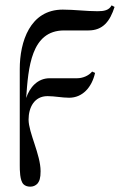

<svg xmlns="http://www.w3.org/2000/svg" viewBox="-20 -471 484 719"><path d="M409 -445 398 -451C388 -432 369 -429 345 -429C302 -429 259 -435 215 -435C92 -435 54 -314 54 -213V147C54 166 54 205 68 219C74 225 83 228 93 228C105 228 112 224 119 218C128 208 132 196 132 170C132 108 87 26 87 -23C87 -68 108 -111 158 -111C185 -111 212 -105 239 -105C289 -105 324 -144 336 -198L325 -203C312 -187 289 -178 269 -178H166C120 -178 91 -143 78 -104C86 -217 96 -357 220 -357H311C366 -357 392 -392 409 -445Z"/></svg>

Font: Libertinus Math
Style: Regular
Weight: 400
Designer: Philipp H. Poll, Khaled Hosny
Foundry: Caleb Maclennan
Version: Version 7.050;RELEASE